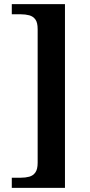

<svg xmlns="http://www.w3.org/2000/svg" viewBox="-20 -780 434 928"><path d="M37 128V79H80Q103 79 121.5 74Q140 69 151 53.5Q162 38 162 7V-639Q162 -671 151 -686Q140 -701 121.5 -706Q103 -711 80 -711H37V-760H294V128Z"/></svg>

Font: Noto Serif Khmer SemiBold
Style: Regular
Weight: 600
Version: Version 2.003